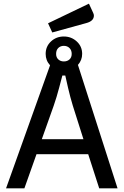

<svg xmlns="http://www.w3.org/2000/svg" viewBox="-20 -1027 674 1047"><path d="M492 -942Q492 -912 450 -901L265 -850L242 -900L465 -1007L488 -957Q492 -949 492 -942ZM328 -828Q369 -828 398.5 -801Q428 -774 428 -733Q428 -699 405 -673L621 0H521L461 -186H179L113 0H13L253 -671Q229 -697 229 -733Q229 -774 258 -801Q287 -828 328 -828ZM328 -692Q347 -692 359 -703Q371 -714 371 -733Q371 -753 359 -765Q347 -777 328 -777Q310 -777 298 -765.5Q286 -754 286 -733Q286 -714 298 -703Q310 -692 328 -692ZM435 -268 377 -451Q363 -497 351 -548.5Q339 -600 336 -615H320Q316 -600 302.5 -548.5Q289 -497 273 -451L208 -268Z"/></svg>

Font: Voces
Style: Regular
Weight: 400
Designer: Ana Paula Megda, Pablo Ugerman
Foundry: Ana Paula Megda, Pablo Ugerman
Version: Version 1.100